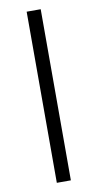

<svg xmlns="http://www.w3.org/2000/svg" viewBox="-86 -782 418 821"><g transform="rotate(-10 123.0 -371.5)"><path d="M92 0V-743H153V0Z"/></g></svg>

Font: Saira Thin Light
Style: Regular
Weight: 300
Version: Version 1.101